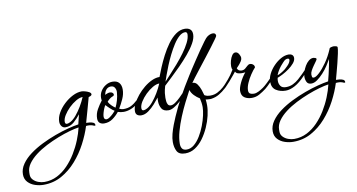

<svg xmlns="http://www.w3.org/2000/svg" viewBox="-395 -856 2816 1515"><g transform="rotate(-10 1012.5 -98.5)"><path d="M-156 407Q-189 407 -223 396Q-257 385 -280 360.5Q-303 336 -303 298Q-303 255 -276 216Q-249 177 -204.5 144Q-160 111 -105.5 84Q-51 57 5 36.5Q61 16 111 3Q161 -10 196 -15L215 -93Q193 -64 163 -37Q133 -10 93 -10Q74 -10 62.5 -25Q51 -40 51 -61Q51 -96 71.5 -132Q92 -168 124.5 -198.5Q157 -229 194.5 -248Q232 -267 267 -267Q276 -267 293.5 -262.5Q311 -258 325.5 -250Q340 -242 340 -230Q337 -222 329.5 -218.5Q322 -215 314 -213Q301 -164 287 -115Q273 -66 259 -16Q269 -16 285.5 -14.5Q302 -13 315 -7Q328 -1 328 13Q328 18 325 18Q324 18 322 17.5Q320 17 317 17Q297 7 274 7Q269 7 264 7Q259 7 254 8Q233 75 196 145.5Q159 216 107 275Q55 334 -10.5 370.5Q-76 407 -156 407ZM139 -45Q162 -58 185.5 -86Q209 -114 230.5 -150Q252 -186 267 -222Q243 -222 213 -204.5Q183 -187 156 -160.5Q129 -134 111.5 -105.5Q94 -77 94 -54Q94 -35 109 -35Q120 -35 139 -45ZM-145 386Q-90 386 -43 362Q4 338 42.5 298Q81 258 111 209Q141 160 162 108Q183 56 194 9Q164 13 119.5 25.5Q75 38 25 57.5Q-25 77 -74 102Q-123 127 -163 157.5Q-203 188 -227 222Q-251 256 -251 293V309Q-251 333 -234.5 350.5Q-218 368 -193.5 377Q-169 386 -145 386Z M400 13Q377 13 363.5 1.5Q350 -10 350 -34Q350 -72 369.5 -106.5Q389 -141 411 -169Q410 -174 409.5 -179.5Q409 -185 409 -190Q409 -219 424.5 -244Q440 -269 465.5 -284.5Q491 -300 519 -300Q554 -300 571.5 -280.5Q589 -261 589 -226Q589 -189 571.5 -150.5Q554 -112 535 -81Q540 -78 550.5 -75Q561 -72 569 -72Q604 -72 629.5 -84.5Q655 -97 690 -129Q695 -134 698 -134Q702 -134 702 -127Q702 -119 695 -111Q673 -84 637 -67Q601 -50 567 -50Q555 -50 543 -52Q531 -54 520 -58Q498 -30 468 -8.5Q438 13 400 13ZM508 -94Q520 -118 529 -149Q538 -180 540 -212Q542 -229 532.5 -247Q523 -265 500 -265Q478 -265 463.5 -249Q449 -233 446 -207Q453 -212 464.5 -216Q476 -220 484 -220Q497 -220 505 -213.5Q513 -207 513 -199Q513 -189 500 -185Q488 -181 474.5 -170Q461 -159 455 -150Q463 -134 478 -119Q493 -104 508 -94ZM424 -16Q434 -16 449 -26.5Q464 -37 477.5 -50Q491 -63 497 -71Q483 -79 463.5 -97Q444 -115 433 -128Q427 -121 420 -104.5Q413 -88 408 -70Q403 -52 403 -40Q403 -16 424 -16Z M699 1Q680 1 667 -8.5Q654 -18 654 -39Q654 -67 669.5 -99Q685 -131 710.5 -162Q736 -193 767.5 -218.5Q799 -244 831.5 -258.5Q864 -273 892 -272Q903 -302 921 -345Q939 -388 963 -434.5Q987 -481 1016.5 -521.5Q1046 -562 1080.5 -587Q1115 -612 1153 -612Q1180 -612 1196 -599Q1212 -586 1212 -558Q1212 -526 1190 -487Q1168 -448 1133 -406.5Q1098 -365 1058.5 -325Q1019 -285 983 -251.5Q947 -218 924 -196Q914 -162 911.5 -140Q909 -118 909 -102Q909 -90 910.5 -74.5Q912 -59 919 -47.5Q926 -36 942 -36Q958 -36 978 -50Q998 -64 1018 -83.5Q1038 -103 1053 -119Q1068 -135 1075 -139H1077Q1080 -139 1082 -133.5Q1084 -128 1082 -125Q1073 -114 1054 -93.5Q1035 -73 1011 -51.5Q987 -30 962.5 -15.5Q938 -1 918 -1Q877 -1 862 -27Q847 -53 847 -86Q847 -94 847.5 -101Q848 -108 849 -115Q833 -94 809 -67Q785 -40 756.5 -19.5Q728 1 699 1ZM932 -227Q949 -246 978 -277Q1007 -308 1040 -346Q1073 -384 1102 -423.5Q1131 -463 1149.5 -500Q1168 -537 1168 -566Q1168 -585 1151 -585Q1128 -585 1104 -564Q1080 -543 1057.5 -508Q1035 -473 1014.5 -432Q994 -391 977.5 -350.5Q961 -310 949.5 -277.5Q938 -245 932 -227ZM753 -45Q776 -58 799.5 -86Q823 -114 844.5 -150Q866 -186 881 -222Q857 -222 827 -204.5Q797 -187 770 -160.5Q743 -134 725.5 -105.5Q708 -77 708 -54Q708 -35 723 -35Q734 -35 753 -45Z M989 357Q939 357 922.5 326Q906 295 906 252Q906 222 915 187.5Q924 153 937 119Q950 85 962 58Q994 -16 1033.5 -88Q1073 -160 1126 -244Q1134 -258 1153.5 -287.5Q1173 -317 1197 -353.5Q1221 -390 1245.5 -425.5Q1270 -461 1289 -486.5Q1308 -512 1317 -519Q1327 -527 1339.5 -532.5Q1352 -538 1365 -538Q1389 -538 1389 -515Q1389 -511 1373 -488.5Q1357 -466 1331 -431.5Q1305 -397 1275 -358.5Q1245 -320 1216.5 -283.5Q1188 -247 1167 -219.5Q1146 -192 1139 -181H1141Q1163 -182 1178 -161Q1193 -140 1202 -113.5Q1211 -87 1215 -70Q1226 -63 1238 -60.5Q1250 -58 1263 -58Q1295 -58 1321.5 -72Q1348 -86 1367.5 -103.5Q1387 -121 1395 -131Q1398 -135 1402 -135Q1409 -135 1409 -126Q1409 -118 1383 -94Q1358 -71 1329.5 -54Q1301 -37 1268 -32Q1265 -31 1261.5 -31Q1258 -31 1253 -31Q1243 -31 1234 -32Q1225 -33 1220 -34Q1223 -10 1223 13Q1223 49 1212.5 94.5Q1202 140 1181.5 186Q1161 232 1132.5 271Q1104 310 1068 333.5Q1032 357 989 357ZM1005 329Q1037 329 1064.5 306Q1092 283 1114.5 246Q1137 209 1153 167Q1169 125 1177.5 86Q1186 47 1186 21Q1186 3 1183.5 -14.5Q1181 -32 1177 -49L1176 -51Q1154 -64 1134 -84.5Q1114 -105 1106 -130Q1085 -91 1059.5 -40.5Q1034 10 1011 66Q988 122 973 176Q958 230 958 275Q958 299 968.5 314Q979 329 1005 329Z M1582 17Q1547 17 1523 1Q1499 -15 1499 -53Q1499 -77 1518 -117Q1537 -157 1565 -191Q1560 -190 1552.5 -189.5Q1545 -189 1536 -189Q1521 -189 1506 -193.5Q1491 -198 1486 -211Q1482 -206 1466 -186Q1450 -166 1429.5 -142.5Q1409 -119 1392 -102Q1375 -85 1369 -85Q1367 -85 1364 -87Q1361 -89 1361 -92Q1361 -97 1371.5 -107Q1382 -117 1387 -122Q1425 -163 1443.5 -189.5Q1462 -216 1469 -229Q1463 -238 1463 -257Q1463 -278 1469.5 -301.5Q1476 -325 1487.5 -342Q1499 -359 1514 -359Q1531 -359 1542 -341Q1553 -323 1553 -308Q1553 -296 1544 -282Q1535 -268 1523.5 -255Q1512 -242 1504 -234Q1513 -210 1539 -210Q1557 -210 1569 -220Q1581 -230 1591 -239.5Q1601 -249 1612 -249Q1626 -249 1637 -239.5Q1648 -230 1647 -216Q1630 -198 1609.5 -167.5Q1589 -137 1575 -104.5Q1561 -72 1561 -46Q1561 -27 1572.5 -20Q1584 -13 1603 -13Q1621 -13 1641 -23Q1661 -33 1681 -47Q1694 -56 1719.5 -80Q1745 -104 1779 -141Q1781 -143 1783 -143Q1791 -143 1791 -132Q1791 -129 1779 -115.5Q1767 -102 1750.5 -85Q1734 -68 1719 -53.5Q1704 -39 1697 -34Q1672 -15 1643.5 1Q1615 17 1582 17Z M1855 7Q1811 7 1778 -14Q1745 -35 1745 -84Q1745 -114 1761.5 -146.5Q1778 -179 1805 -207Q1832 -235 1863.5 -252.5Q1895 -270 1926 -270Q1942 -270 1953 -261.5Q1964 -253 1964 -236Q1964 -216 1946.5 -195Q1929 -174 1903.5 -155.5Q1878 -137 1852 -123.5Q1826 -110 1809 -104Q1806 -92 1806 -79Q1806 -56 1818.5 -38Q1831 -20 1862 -20Q1893 -20 1918.5 -32.5Q1944 -45 1965 -63.5Q1986 -82 2003 -99Q2017 -113 2026 -122.5Q2035 -132 2042 -139Q2045 -142 2051 -142Q2056 -142 2059 -138.5Q2062 -135 2057 -130Q2053 -125 2043.5 -115.5Q2034 -106 2025.5 -96.5Q2017 -87 2013 -83Q1969 -36 1929 -14.5Q1889 7 1855 7ZM1812 -124Q1822 -126 1840.5 -136.5Q1859 -147 1877 -161Q1885 -168 1899 -182Q1913 -196 1918 -206Q1925 -219 1925 -227Q1925 -239 1912 -239Q1905 -239 1897 -236Q1887 -232 1873 -216Q1859 -200 1851 -191Q1839 -176 1828.5 -158.5Q1818 -141 1812 -124Z M1844 415Q1811 415 1777 404Q1743 393 1720 368.5Q1697 344 1697 306Q1697 263 1724 224Q1751 185 1795.5 152Q1840 119 1894.5 92Q1949 65 2005 44.5Q2061 24 2111 11Q2161 -2 2196 -7Q2203 -31 2210 -62Q2217 -93 2223.5 -124.5Q2230 -156 2234 -180Q2222 -158 2203 -129Q2184 -100 2160 -74Q2136 -48 2111.5 -30.5Q2087 -13 2064 -13Q2037 -13 2027.5 -32.5Q2018 -52 2018 -75Q2018 -92 2025.5 -115Q2033 -138 2045.5 -159.5Q2058 -181 2075.5 -195.5Q2093 -210 2112 -210Q2118 -210 2127.5 -207Q2137 -204 2137 -196Q2137 -192 2127.5 -179Q2118 -166 2106 -149Q2094 -132 2084.5 -114.5Q2075 -97 2075 -82Q2075 -74 2077 -65Q2079 -56 2090 -56Q2107 -56 2136 -83Q2165 -110 2196 -154.5Q2227 -199 2250 -253Q2252 -265 2265 -268.5Q2278 -272 2288 -272Q2294 -272 2305.5 -269Q2317 -266 2317 -258Q2317 -243 2310 -209Q2303 -175 2293 -135.5Q2283 -96 2273.5 -61Q2264 -26 2259 -8Q2269 -8 2285.5 -6.5Q2302 -5 2315 1Q2328 7 2328 21Q2328 26 2325 26Q2324 26 2322 25.5Q2320 25 2317 25Q2297 15 2274 15Q2269 15 2264 15Q2259 15 2254 16Q2233 83 2196 153.5Q2159 224 2107 283Q2055 342 1989.5 378.5Q1924 415 1844 415ZM1855 394Q1910 394 1957 370Q2004 346 2042.5 306Q2081 266 2111 217Q2141 168 2162 116Q2183 64 2194 17Q2164 21 2119.5 33.5Q2075 46 2025 65.5Q1975 85 1926 110Q1877 135 1837 165.5Q1797 196 1773 230Q1749 264 1749 301V317Q1749 341 1765.5 358.5Q1782 376 1806.5 385Q1831 394 1855 394Z"/></g></svg>

Font: Corinthia
Style: Bold
Weight: 700
Designer: Robert E. Leuschke
Foundry: Robert E. Leuschke
Version: Version 1.013; ttfautohint (v1.8.3)